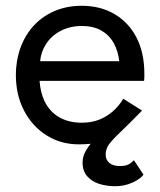

<svg xmlns="http://www.w3.org/2000/svg" viewBox="-20 -490 555 665"><path d="M477 115Q466 130 438.5 142.5Q411 155 379 155Q350 155 324 147Q298 139 282 120.5Q266 102 266 73Q266 51 278 31Q285 19 294 8Q275 10 253 10Q191 10 141.5 -21Q92 -52 63.5 -106.5Q35 -161 35 -230Q35 -243 36 -255Q37 -267 39 -279Q49 -336 79 -379Q109 -422 156.5 -446Q204 -470 263 -470Q328 -470 377 -441Q426 -412 453 -359.5Q480 -307 480 -234Q480 -233 480 -233Q480 -232 480 -231Q480 -230 480 -230Q480 -229 480 -229V-228Q480 -228 480 -228V-224Q480 -224 480 -223Q480 -223 480 -223V-222Q480 -216 479 -210H117Q120 -170 134 -140Q152 -103 185 -84Q218 -65 263 -65Q297 -65 323.5 -75.5Q350 -86 371 -104.5Q392 -123 407 -148L472 -107Q425 -59 397 -32.5Q369 -6 357.5 10Q346 26 346 45Q346 64 359 74.5Q372 85 394 85Q414 85 424 80Q434 75 444 65ZM393 -278Q389 -314 373.5 -341.5Q358 -369 330.5 -384.5Q303 -400 263 -400Q223 -400 190 -383Q157 -366 138 -335Q122 -310 119 -278Z"/></svg>

Font: Jost
Style: Regular
Weight: 400
Version: Version 3.710